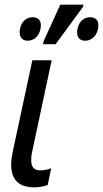

<svg xmlns="http://www.w3.org/2000/svg" viewBox="-20 -795 443 825"><path d="M165 -605H219L337 -766L339 -775H239L167 -617ZM99 -620C124 -620 147 -637 154 -671C161 -705 145 -721 121 -721C96 -721 73 -706 66 -671C59 -637 75 -620 99 -620ZM346 -620C370 -620 394 -637 401 -671C408 -705 392 -721 368 -721C343 -721 320 -706 313 -671C306 -637 321 -620 346 -620ZM125 10C148 10 168 6 185 0L200 -72C184 -66 168 -63 153 -63C128 -63 114 -75 114 -107C114 -118 115 -131 119 -147L202 -536H119L36 -149C31 -125 28 -106 28 -88C28 -23 60 9 125 10Z"/></svg>

Font: Noto Sans Condensed
Style: Italic
Weight: 400
Width: 3
Italic angle: -12°
Designer: Monotype Design Team
Foundry: Monotype Imaging Inc.
Version: Version 2.013